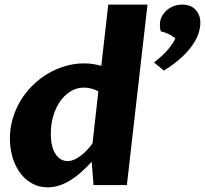

<svg xmlns="http://www.w3.org/2000/svg" viewBox="-20 -802 888 832"><path d="M377.4 -101.1Q356 -77.6 333.5 -57.4Q311 -37.1 287.4 -22.2Q263.7 -7.3 238.5 1.2Q213.4 9.8 187 9.8Q148.9 9.8 118.4 -7.3Q87.9 -24.4 66.7 -53.5Q45.4 -82.5 34.2 -120.8Q22.9 -159.2 22.9 -202.1Q22.9 -246.6 35.2 -288.1Q47.4 -329.6 69.1 -365.7Q90.8 -401.9 121.1 -431.6Q151.4 -461.4 187 -482.7Q222.7 -503.9 262.5 -515.6Q302.2 -527.3 343.8 -527.3Q367.2 -527.3 385.3 -524.2Q403.3 -521 418.9 -516.6L449.2 -782.2H619.1L529.8 0H385.3ZM406.2 -406.2Q391.1 -414.6 374.8 -418.5Q358.4 -422.4 343.8 -422.4Q312 -422.4 285.6 -406Q259.3 -389.6 240.2 -362.3Q221.2 -335 210.7 -298.8Q200.2 -262.7 200.2 -223.1Q200.2 -165.5 220.5 -134.8Q240.7 -104 272.5 -104Q286.6 -104 301 -110.1Q315.4 -116.2 329.3 -126.7Q343.3 -137.2 356.4 -151.1Q369.6 -165 380.9 -180.7ZM647.5 -531.2Q662.6 -543 677 -555.9Q691.4 -568.8 703.6 -582.5Q715.8 -596.2 725.1 -609.4Q734.4 -622.6 739.7 -634.8Q729 -645.5 712.2 -653.8Q695.3 -662.1 677.2 -666Q674.8 -671.4 673.8 -679.2Q672.9 -687 672.9 -695.3Q672.9 -714.4 681.2 -730.2Q689.5 -746.1 702.9 -757.8Q716.3 -769.5 734.1 -775.9Q752 -782.2 771 -782.2Q786.1 -782.2 800.3 -777.3Q814.5 -772.5 825 -762.5Q835.4 -752.4 841.8 -737.5Q848.1 -722.7 848.1 -702.6Q848.1 -681.6 840.1 -657Q832 -632.3 813.5 -605.7Q794.9 -579.1 764.6 -551.3Q734.4 -523.4 690.4 -496.1Z"/></svg>

Font: Proza Libre
Style: Bold Italic
Weight: 700
Designer: Jasper de Waard
Foundry: Jasper de Waard
Version: Version 1.000; ttfautohint (v1.4.1.8-43bc)